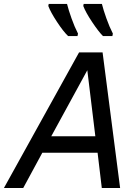

<svg xmlns="http://www.w3.org/2000/svg" viewBox="-67 -937 699 957"><path d="M531.7 0H440.4L419.4 -175.8H144L48.8 0H-47.4L327.1 -675.8H444.3ZM408.2 -257.8 368.2 -586.9 188.5 -257.8ZM493.2 -757.3H446.3Q425.3 -777.8 392.3 -827.1Q359.4 -876.5 348.1 -907.2L350.1 -917.5H440.9Q448.2 -887.7 463.4 -845.2Q478.5 -802.7 495.6 -769.5ZM319.3 -757.3H272.5Q249.5 -778.8 217.3 -827.6Q185.1 -876.5 173.8 -907.2L175.8 -917.5H267.1Q274.4 -887.7 289.6 -845.2Q304.7 -802.7 321.8 -769.5Z"/></svg>

Font: Cadman
Style: Italic
Weight: 400
Italic angle: -12°
Designer: Paul James MIller
Foundry: High-Logic / Made with FontCreator
Version: Version 2.114;March 28, 2021;FontCreator 13.0.0.2683 64-bit